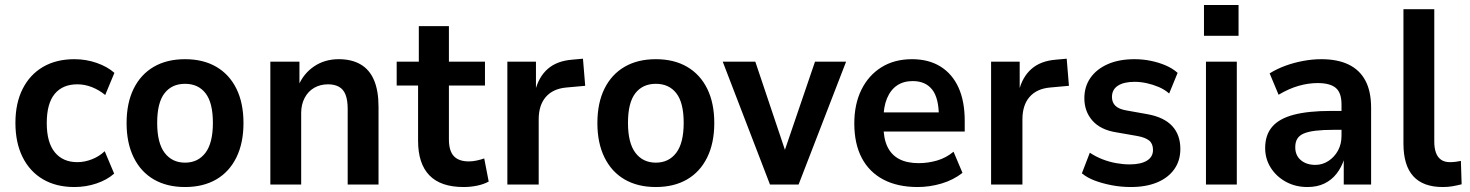

<svg xmlns="http://www.w3.org/2000/svg" viewBox="-20 -742 5909 772"><path d="M279 10Q206 10 153 -21Q100 -52 71 -110Q42 -168 42 -248Q42 -327 71 -384.5Q100 -442 153 -473Q206 -504 279 -504Q326 -504 369 -489Q412 -474 440 -449L403 -360Q379 -380 350 -391.5Q321 -403 291 -403Q232 -403 200 -364.5Q168 -326 168 -247Q168 -169 200.5 -129.5Q233 -90 291 -90Q320 -90 349.5 -101.5Q379 -113 401 -134L439 -44Q411 -19 368.5 -4.5Q326 10 279 10Z M724 10Q651 10 598.5 -20.5Q546 -51 517.5 -109Q489 -167 489 -247Q489 -328 517.5 -385.5Q546 -443 598.5 -473.5Q651 -504 724 -504Q797 -504 849.5 -473.5Q902 -443 930.5 -385.5Q959 -328 959 -247Q959 -167 930.5 -109Q902 -51 849.5 -20.5Q797 10 724 10ZM724 -88Q776 -88 806 -127.5Q836 -167 836 -248Q836 -329 806.5 -367Q777 -405 724 -405Q671 -405 641.5 -367Q612 -329 612 -248Q612 -167 642 -127.5Q672 -88 724 -88Z M1067 0V-494H1184V-398H1180Q1201 -447 1243.5 -475.5Q1286 -504 1342 -504Q1394 -504 1430 -483Q1466 -462 1484 -419.5Q1502 -377 1502 -312V0H1378V-304Q1378 -339 1369.5 -361Q1361 -383 1343 -393Q1325 -403 1299 -403Q1268 -403 1243.5 -389Q1219 -375 1205 -348.5Q1191 -322 1191 -288V0Z M1844 10Q1752 10 1706.5 -37Q1661 -84 1661 -176V-398H1575V-494H1664V-637H1785V-494H1930V-398H1785V-182Q1785 -135 1805 -114Q1825 -93 1865 -93Q1880 -93 1896.5 -96.5Q1913 -100 1927 -105L1945 -12Q1925 -1 1898.5 4.5Q1872 10 1844 10Z M2020 0V-494H2135V-377H2132Q2146 -433 2182.5 -465Q2219 -497 2280 -502L2324 -506L2333 -397L2256 -390Q2203 -385 2174.5 -352Q2146 -319 2146 -262V0Z M2617 10Q2544 10 2491.5 -20.5Q2439 -51 2410.5 -109Q2382 -167 2382 -247Q2382 -328 2410.5 -385.5Q2439 -443 2491.5 -473.5Q2544 -504 2617 -504Q2690 -504 2742.5 -473.5Q2795 -443 2823.5 -385.5Q2852 -328 2852 -247Q2852 -167 2823.5 -109Q2795 -51 2742.5 -20.5Q2690 10 2617 10ZM2617 -88Q2669 -88 2699 -127.5Q2729 -167 2729 -248Q2729 -329 2699.5 -367Q2670 -405 2617 -405Q2564 -405 2534.5 -367Q2505 -329 2505 -248Q2505 -167 2535 -127.5Q2565 -88 2617 -88Z M3076 0 2886 -494H3017L3145 -113H3127L3257 -494H3382L3191 0Z M3670 10Q3589 10 3532 -20Q3475 -50 3445 -107Q3415 -164 3415 -246Q3415 -323 3443.5 -381Q3472 -439 3524 -471.5Q3576 -504 3647 -504Q3714 -504 3761.5 -474.5Q3809 -445 3834 -390Q3859 -335 3859 -256V-213H3515V-290H3770L3755 -273Q3755 -348 3728 -382Q3701 -416 3650 -416Q3613 -416 3587 -398.5Q3561 -381 3546.5 -346.5Q3532 -312 3532 -260V-240Q3532 -186 3548 -152.5Q3564 -119 3595.5 -102.5Q3627 -86 3674 -86Q3711 -86 3747.5 -96.5Q3784 -107 3814 -132L3850 -47Q3813 -18 3765.5 -4Q3718 10 3670 10Z M3965 0V-494H4080V-377H4077Q4091 -433 4127.5 -465Q4164 -497 4225 -502L4269 -506L4278 -397L4201 -390Q4148 -385 4119.5 -352Q4091 -319 4091 -262V0Z M4527 10Q4488 10 4451 3Q4414 -4 4383 -15.5Q4352 -27 4330 -45L4362 -128Q4386 -112 4413 -101.5Q4440 -91 4468 -86Q4496 -81 4522 -81Q4567 -81 4591.5 -96Q4616 -111 4616 -139Q4616 -164 4601 -176.5Q4586 -189 4554 -195L4468 -210Q4405 -220 4372.5 -257Q4340 -294 4340 -347Q4340 -394 4364.5 -429Q4389 -464 4434 -484Q4479 -504 4542 -504Q4575 -504 4607 -497.5Q4639 -491 4667 -479Q4695 -467 4715 -449L4681 -366Q4663 -382 4639.5 -392Q4616 -402 4591 -407.5Q4566 -413 4542 -413Q4499 -413 4475 -397.5Q4451 -382 4451 -352Q4451 -330 4465 -316.5Q4479 -303 4509 -298L4593 -283Q4660 -271 4693 -235.5Q4726 -200 4726 -143Q4726 -96 4701.5 -61.5Q4677 -27 4632.5 -8.5Q4588 10 4527 10Z M4821 -598V-722H4960V-598ZM4829 0V-494H4953V0Z M5237 10Q5189 10 5150.5 -11Q5112 -32 5089.5 -67.5Q5067 -103 5067 -147Q5067 -199 5095 -232Q5123 -265 5181.5 -280.5Q5240 -296 5332 -296H5389V-220H5342Q5300 -220 5270.5 -216.5Q5241 -213 5223 -205.5Q5205 -198 5196.5 -184.5Q5188 -171 5188 -150Q5188 -117 5210.5 -98Q5233 -79 5269 -79Q5297 -79 5321 -94.5Q5345 -110 5359.5 -136Q5374 -162 5374 -196V-322Q5374 -369 5351 -388.5Q5328 -408 5278 -408Q5241 -408 5202 -397Q5163 -386 5121 -361L5085 -447Q5114 -465 5148 -477.5Q5182 -490 5219.5 -497Q5257 -504 5293 -504Q5358 -504 5402.5 -482.5Q5447 -461 5470 -418Q5493 -375 5493 -308V0H5383V-103H5385Q5374 -69 5354 -43.5Q5334 -18 5305 -4Q5276 10 5237 10Z M5781 10Q5702 10 5662.5 -33.5Q5623 -77 5623 -165V-705H5747V-172Q5747 -147 5753.5 -128.5Q5760 -110 5774 -100Q5788 -90 5810 -90Q5822 -90 5833.5 -91.5Q5845 -93 5854 -95L5857 -1Q5837 4 5819.5 7Q5802 10 5781 10Z"/></svg>

Font: Nunito Sans 10pt SemiCondensed
Style: Bold
Weight: 700
Width: 4
Designer: Vernon Adams
Foundry: Vernon Adams
Version: Version 3.101;gftools[0.9.27]